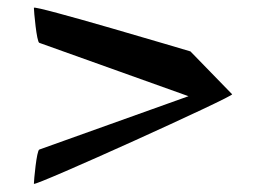

<svg xmlns="http://www.w3.org/2000/svg" viewBox="-20 -626 679 493"><path d="M67 -154C67 -146 584 -380 576 -384L469 -494C462 -496 67 -614 67 -606C67 -598 74 -518 81 -516L464 -379L81 -242C74 -240 67 -162 67 -154Z"/></svg>

Font: Ampere
Style: UltExt
Weight: 400
Version: Version 1